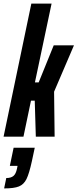

<svg xmlns="http://www.w3.org/2000/svg" viewBox="-37 -763 433 1072"><path d="M-17 0 138 -743H251L158 -303H179L263 -510H376L265 -251L268 0H163L157 -201H136L94 0ZM58 178 61 163H18L39 62H157L141 137Q126 206 111 236.5Q96 267 68.5 278Q41 289 -14 289L-2 231Q24 231 38 219.5Q52 208 58 178Z"/></svg>

Font: Saira Ultra Condensed ExtraBold
Style: Italic
Weight: 800
Width: 1
Italic angle: -12°
Designer: Hector Gatti with collaboration of the Omnibus-Type team
Foundry: Omnibus-Type
Version: Version 1.001; ttfautohint (v1.8)